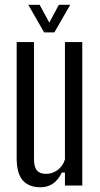

<svg xmlns="http://www.w3.org/2000/svg" viewBox="-20 -776 418 803"><path d="M149 7.2Q100.9 7.2 75.3 -21.4Q49.7 -50.1 49.7 -115.7V-600H122.2V-110.2Q122.2 -77.9 134.3 -63.4Q146.5 -48.9 173 -48.9Q198.7 -48.9 220.4 -64.6Q242.2 -80.4 251.6 -108.6V-600H324.1V0H251.6V-54.3H238.7Q223.7 -23.3 201.4 -8Q179.2 7.2 149 7.2ZM164.5 -640.6 98.4 -755.8H145.8L186.2 -681.4L226.1 -755.8H273.6L207.5 -640.6Z"/></svg>

Font: Big Shoulders Display SC Thin
Style: Regular
Weight: 100
Designer: Patric King
Foundry: XO Type Co
Version: Version 2.002